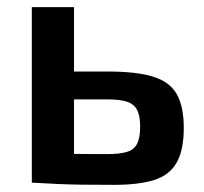

<svg xmlns="http://www.w3.org/2000/svg" viewBox="-20 -511 570 537"><path d="M280 -311Q362 -311 408.5 -296.5Q455 -282 474.5 -247.5Q494 -213 494 -153Q494 -91 474 -56Q454 -21 411 -7.5Q368 6 299 6Q247 6 209 5.5Q171 5 139.5 3.5Q108 2 73 0L85 -83Q103 -82 156 -81Q209 -80 280 -80Q314 -80 334.5 -86Q355 -92 363.5 -109Q372 -126 372 -157Q372 -186 364 -202.5Q356 -219 336.5 -226Q317 -233 280 -233H84V-311ZM187 -491V0H69V-491Z"/></svg>

Font: Exo 2 SemiBold
Style: Regular
Weight: 600
Designer: Natanael Gama
Foundry: Natanael Gama
Version: Version 2.010